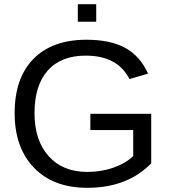

<svg xmlns="http://www.w3.org/2000/svg" viewBox="-20 -888 818 918"><path d="M50 -347Q50 -515 140 -606.5Q230 -698 393 -698Q507 -698 578 -659.5Q649 -621 688 -536L599 -510Q542 -622 390 -622Q271 -622 208 -550.5Q145 -479 145 -347Q145 -217 212.5 -141.5Q280 -66 397 -66Q464 -66 522.5 -86.5Q581 -107 617 -142V-266H412V-344H703V-107Q589 10 397 10Q235 10 142.5 -86Q50 -182 50 -347ZM440 -784H352V-868H440Z"/></svg>

Font: Libra Sans
Style: Regular
Weight: 400
Foundry: Context Ltd
Version: Version 1.002